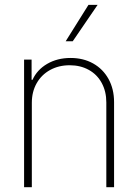

<svg xmlns="http://www.w3.org/2000/svg" viewBox="-20 -778 574 798"><path d="M112.3 0H80.1V-530.3H111.3V-446.3H115.2Q133.8 -487.8 176 -512.5Q218.3 -537.1 273.4 -537.1Q326.2 -537.1 367.2 -514.2Q408.2 -491.2 431.2 -449.5Q454.1 -407.7 454.1 -353.5V0H421.9V-352.5Q421.9 -397.9 402.8 -433.1Q383.8 -468.3 349.1 -487.5Q314.5 -506.8 269.5 -506.8Q224.1 -506.8 188.2 -487.1Q152.3 -467.3 132.3 -431.9Q112.3 -396.5 112.3 -350.6ZM347.7 -757.8H385.7L282.2 -606.4H252.9Z"/></svg>

Font: Pretendard Thin
Style: Regular
Weight: 100
Designer: Base glyphs from Inter by Rasmus Andersson; Hangeul glyphs from Noto Sans CJK(Source Han Sans) by Jang Soo-young and Kan
Foundry: Kil Hyung-jin
Version: Version 1.309